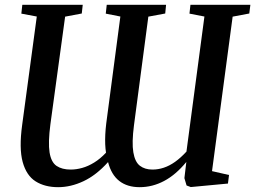

<svg xmlns="http://www.w3.org/2000/svg" viewBox="-20 -763 1058 796"><path d="M221 13Q166 13 127.8 -11Q89.5 -35 74 -91.5Q58.5 -148 72 -246L132.5 -694.5L68.5 -706.5L72.5 -743H323L319 -707L250 -694L189 -248Q179 -172 185.5 -131.2Q192 -90.5 214.5 -75.2Q237 -60 273 -60Q296 -60 320.5 -66.8Q345 -73.5 370.2 -89Q395.5 -104.5 419.5 -130Q417 -146 416.2 -164.8Q415.5 -183.5 416.5 -205.2Q417.5 -227 420.5 -251.5L479 -694.5L418.5 -706.5L422.5 -743H668.5L665 -707L595 -694L535.5 -244Q526 -171.5 532.8 -131.5Q539.5 -91.5 560 -75.8Q580.5 -60 612 -60Q636 -60 659.2 -67.8Q682.5 -75.5 705.8 -92Q729 -108.5 753 -134.5L827.5 -694.5L765.5 -706.5L769.5 -743H1018L1013.5 -707L944.5 -694L859 -53.5L929.5 -37.5L925 -2L771 12.5L753.5 6L744.5 -24.5L752.5 -91.5Q709 -38.5 660.5 -12.8Q612 13 559 13Q507.5 13 474.5 -12.8Q441.5 -38.5 428 -91Q379 -36.5 326.2 -11.8Q273.5 13 221 13Z"/></svg>

Font: Merriweather 60pt Medium
Style: Italic
Weight: 500
Italic angle: -7.8°
Version: Version 2.101